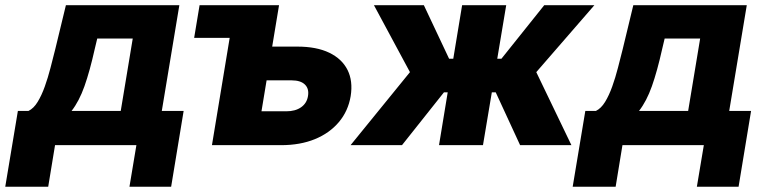

<svg xmlns="http://www.w3.org/2000/svg" viewBox="-74 -561 2963 742"><path d="M-53.7 160.6 -4.9 -132.3H36.1Q56.2 -142.1 71.5 -167.2Q86.9 -192.4 99.1 -226.6Q111.3 -260.7 121.1 -298.6Q130.9 -336.4 139.6 -371.1L180.7 -541H619.1L551.3 -132.3H635.7L587.4 160.6H426.3L453.1 0H138.7L112.3 160.6ZM202.6 -132.3H392.6L439 -412.1H301.8L292 -371.1Q272.9 -285.6 252.4 -227.8Q231.9 -169.9 202.6 -132.3Z M676.3 -414.6 697.3 -541H890.6L870.1 -414.6ZM911.6 -380.9H1075.2Q1149.4 -380.9 1198.5 -357.2Q1247.6 -333.5 1269 -290.8Q1290.5 -248 1281.2 -189.5Q1271.5 -131.8 1235.8 -89.4Q1200.2 -46.9 1143.3 -23.4Q1086.4 0 1012.2 0H745.1L834.5 -541H1004.4L936.5 -130.9H1032.7Q1067.4 -130.9 1089.6 -146.5Q1111.8 -162.1 1116.2 -189.5Q1121.1 -217.8 1104.5 -234.1Q1087.9 -250.5 1052.7 -250.5H890.1Z M1280.8 0 1510.3 -282.2 1371.1 -541H1564L1661.6 -334H1677.7L1711.9 -541H1882.3L1847.7 -334H1863.8L2029.3 -541H2223.1L1998.5 -282.2L2134.3 0H1936L1841.8 -204.1H1826.7L1792.5 0H1622.6L1656.2 -204.1H1641.6L1479.5 0Z M2139.2 160.6 2188 -132.3H2229Q2249 -142.1 2264.4 -167.2Q2279.8 -192.4 2292 -226.6Q2304.2 -260.7 2314 -298.6Q2323.7 -336.4 2332.5 -371.1L2373.5 -541H2812L2744.1 -132.3H2828.6L2780.3 160.6H2619.1L2646 0H2331.5L2305.2 160.6ZM2395.5 -132.3H2585.4L2631.8 -412.1H2494.6L2484.9 -371.1Q2465.8 -285.6 2445.3 -227.8Q2424.8 -169.9 2395.5 -132.3Z"/></svg>

Font: Inter 17pt ExtraBold
Style: Italic
Weight: 800
Italic angle: -9.3988°
Version: Version 4.001;git-66647c0bb